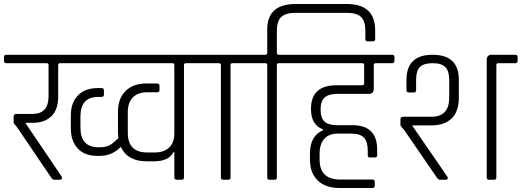

<svg xmlns="http://www.w3.org/2000/svg" viewBox="-34 -896 2600 957"><path d="M-2 -623H977Q989 -623 989 -612V-593Q989 -581 977 -581H893Q883 -581 883 -572V-12Q883 0 872 0H847Q835 0 835 -12V-138H831Q808 -92 733 -92H696Q602 -92 568 -164Q525 -119 463 -119H451Q388 -119 353.5 -156Q319 -193 319 -257V-320Q319 -384 354.5 -420.5Q390 -457 454 -457H472Q484 -457 484 -445V-424Q484 -413 472 -413H456Q367 -413 367 -316V-260Q367 -162 457 -162H462Q493 -162 511 -171.5Q529 -181 551 -203L556 -207Q554 -223 554 -232V-339Q554 -405 592 -442.5Q630 -480 696 -480H749Q761 -480 761 -469V-447Q761 -436 749 -436H700Q653 -436 628 -410.5Q603 -385 603 -337V-234Q603 -136 700 -136H737Q784 -136 809.5 -161Q835 -186 835 -232V-572Q835 -581 826 -581H265Q256 -581 256 -572V-415Q256 -350 223 -317.5Q190 -285 134 -284H92L270 -21Q275 -14 275 -10Q275 0 264 0H237Q228 0 221 -11L53 -259L34 -283V-315Q34 -328 47 -328H127Q208 -328 208 -416V-572Q208 -581 199 -581H-2Q-14 -581 -14 -593V-612Q-14 -623 -2 -623Z M1104 0H1078Q1067 0 1067 -12V-572Q1067 -581 1057 -581H974Q962 -581 962 -593V-612Q962 -623 974 -623H1209Q1221 -623 1221 -612V-593Q1221 -581 1209 -581H1125Q1115 -581 1115 -572V-12Q1115 0 1104 0Z M1439 -876H1695Q1836 -876 1836 -744V-702Q1836 -690 1824 -690H1798Q1787 -690 1787 -702V-743Q1787 -792 1765 -812Q1743 -832 1695 -832H1439Q1390 -832 1368 -811.5Q1346 -791 1346 -743V-632Q1346 -623 1356 -623H1440Q1452 -623 1452 -612V-593Q1452 -581 1440 -581H1356Q1346 -581 1346 -572V-12Q1346 0 1335 0H1309Q1298 0 1298 -12V-572Q1298 -581 1288 -581H1205Q1193 -581 1193 -593V-612Q1193 -623 1205 -623H1288Q1298 -623 1298 -632V-749Q1298 -876 1439 -876Z M1772 -581H1435Q1423 -581 1423 -593V-612Q1423 -623 1435 -623H1920Q1932 -623 1932 -612V-593Q1932 -581 1920 -581H1839Q1829 -581 1829 -572V-454Q1829 -428 1804 -428H1648Q1604 -428 1584 -410Q1564 -392 1564 -350Q1564 -308 1583.5 -290Q1603 -272 1647 -272H1723Q1846 -272 1846 -150V-122Q1846 -111 1834 -111H1810Q1799 -111 1799 -122V-145Q1799 -190 1780 -210Q1761 -230 1718 -230H1649Q1605 -230 1582 -203.5Q1559 -177 1559 -130V-101Q1559 -1 1662 -1H1822Q1834 -1 1834 10V30Q1834 41 1822 41H1659Q1588 41 1549.5 3.5Q1511 -34 1511 -100V-131Q1511 -219 1576 -247V-251Q1516 -273 1516 -353Q1516 -471 1643 -471H1771Q1781 -471 1781 -480V-572Q1781 -581 1772 -581Z M2392 -12V-599Q2392 -609 2398 -616Q2404 -623 2414 -623H2534Q2546 -623 2546 -612V-593Q2546 -581 2534 -581H2450Q2440 -581 2440 -572V-12Q2440 0 2429 0H2403Q2392 0 2392 -12ZM2198 -9Q2198 0 2187 0H2159Q2151 0 2144 -10L1982 -246L1962 -270V-302Q1962 -314 1976 -314H2116Q2205 -314 2205 -409V-498Q2205 -542 2186 -561.5Q2167 -581 2122.5 -581Q2078 -581 2059 -562Q2040 -543 2040 -498V-447Q2040 -435 2029 -435H2004Q1992 -435 1992 -447V-498Q1992 -623 2122.5 -623Q2253 -623 2253 -498V-409Q2253 -340 2217 -305.5Q2181 -271 2117 -271H2020L2194 -18Q2198 -12 2198 -9Z"/></svg>

Font: Rajdhani
Style: Regular
Weight: 400
Designer: Satya Rajpurohit, Jyotish Sonowal
Foundry: Indian Type Foundry
Version: Version 1.201 February 1, 2022